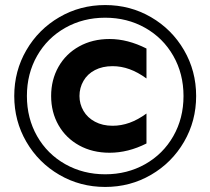

<svg xmlns="http://www.w3.org/2000/svg" viewBox="-20 -730 833 760"><path d="M36.4 -350Q36.4 -449 84.4 -531.5Q132.4 -614 214.9 -662Q297.4 -710 396.4 -710Q495.4 -710 577.9 -662Q660.4 -614 708.4 -531.5Q756.4 -449 756.4 -350Q756.4 -251 708.4 -168.5Q660.4 -86 577.9 -38Q495.4 10 396.4 10Q297.4 10 214.9 -38Q132.4 -86 84.4 -168.5Q36.4 -251 36.4 -350ZM706.4 -349.9Q706.4 -438.1 665.9 -509Q625.5 -579.8 554.4 -619.9Q483.4 -659.9 396.3 -659.9Q309.3 -659.9 238.3 -619.9Q167.3 -579.8 126.9 -509.1Q86.5 -438.3 86.5 -350.1Q86.5 -261.9 126.9 -191Q167.3 -120.2 238.4 -80.1Q309.5 -40.1 396.5 -40.1Q483.5 -40.1 554.5 -80.1Q625.5 -120.2 665.9 -190.9Q706.4 -261.7 706.4 -349.9ZM425.7 -468.1Q385.6 -468.1 355.8 -452.6Q326.1 -437.2 310.4 -409.8Q294.6 -382.4 294.6 -350Q294.6 -318.3 310.4 -291.2Q326.1 -264.1 356 -248.2Q385.9 -232.2 425.7 -232.2Q459.8 -232.2 492.8 -244Q525.9 -255.9 559.8 -280.6V-162.1Q487.3 -125.4 413.7 -125.4Q346 -125.4 293.4 -154.4Q240.8 -183.4 211.6 -234.6Q182.4 -285.8 182.4 -350Q182.4 -414.2 211.5 -465.6Q240.7 -517.1 293.3 -546.3Q346 -575.6 413.7 -575.6Q485.3 -575.6 559.8 -537.9V-419.4Q525.9 -444.1 492.8 -456.1Q459.8 -468.1 425.7 -468.1Z"/></svg>

Font: TASA Explorer VF
Style: Regular
Weight: 400
Designer: Weizhong Zhang
Foundry: Local Remote
Version: Version 1.000;Glyphs 3.2 (3192)